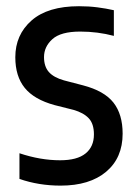

<svg xmlns="http://www.w3.org/2000/svg" viewBox="-20 -572 427 602"><path d="M170 10Q101.5 10 41 -11V-91.5Q106.5 -69.5 168.5 -69.5Q222 -69.5 248.2 -90.8Q274.5 -112 274.5 -150.5Q274.5 -184 258.2 -201.2Q242 -218.5 210.5 -227.5L151 -242.5Q87 -260 57.5 -296.5Q28 -333 28 -392.5Q28 -463 79 -507.8Q130 -552.5 227.5 -552.5Q258.5 -552.5 285.5 -549Q312.5 -545.5 337 -540V-459.5Q286 -473 231.5 -473Q170.5 -473 144.2 -449.2Q118 -425.5 118 -393Q118 -363.5 133.2 -346.2Q148.5 -329 180.5 -320L240 -304.5Q307 -287 335.8 -250.2Q364.5 -213.5 364.5 -153Q364.5 -77 312.8 -33.5Q261 10 170 10Z"/></svg>

Font: Encode Sans Condensed Condensed Medium
Style: Regular
Weight: 500
Width: 3
Designer: Multiple Designers
Foundry: Impallari Type
Version: Version 3.000; ttfautohint (v1.8.3) -l 8 -r 50 -G 200 -x 14 